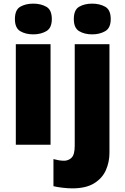

<svg xmlns="http://www.w3.org/2000/svg" viewBox="-20 -796 689 1056"><path d="M163 -776Q204 -776 234.5 -759Q265 -742 265 -691Q265 -642 234.5 -624.5Q204 -607 163 -607Q121 -607 91.5 -624.5Q62 -642 62 -691Q62 -742 91.5 -759Q121 -776 163 -776ZM258 -553V0H67V-553ZM386 -691Q386 -742 415.5 -759Q445 -776 487 -776Q528 -776 558.5 -759Q589 -742 589 -691Q589 -642 558.5 -624.5Q528 -607 487 -607Q445 -607 415.5 -624.5Q386 -642 386 -691ZM377 240Q354 240 324 236.5Q294 233 274 228V79Q290 83 303.5 85.5Q317 88 333 88Q356 88 373.5 71.5Q391 55 391 5V-553H582V45Q582 95 562.5 139.5Q543 184 498 212Q453 240 377 240Z"/></svg>

Font: Noto Sans Lao Black
Style: Regular
Weight: 900
Designer: Monotype Design Team
Foundry: Monotype Imaging Inc.
Version: Version 2.003; ttfautohint (v1.8.4.7-5d5b)